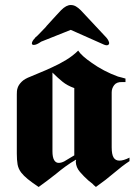

<svg xmlns="http://www.w3.org/2000/svg" viewBox="-20 -729 536 765"><path d="M291 -528Q298 -517 312 -504.5Q326 -492 345 -479Q367 -463 394.5 -448.5Q422 -434 450 -424Q458 -422 465.5 -420Q473 -418 480 -416V-402H467Q445 -403 435 -390Q425 -377 425 -361V-142Q425 -114 432.5 -101.5Q440 -89 456 -89Q464 -89 474 -92Q484 -95 496 -101V-87Q467 -68 435 -40.5Q403 -13 362 16L358 12Q357 11 355 10Q350 4 344 -0.5Q338 -5 332 -10Q314 -26 298.5 -44Q283 -62 282 -84V-86Q282 -87 283 -89V-93Q262 -81 242 -66.5Q222 -52 203 -36Q185 -22 168 -9Q151 4 134 16Q107 -2 90.5 -15.5Q74 -29 64 -42Q53 -57 50 -74Q47 -91 47 -117V-353Q47 -359 47.5 -366Q48 -373 51 -381Q55 -392 66.5 -403.5Q78 -415 102 -424Q120 -432 142.5 -441Q165 -450 188 -461Q217 -474 244 -490.5Q271 -507 291 -527ZM189 -126Q189 -103 195.5 -91.5Q202 -80 214 -80Q219 -80 224.5 -81.5Q230 -83 236 -86L276 -110V-378Q248 -388 229 -403.5Q210 -419 193 -436L189 -440ZM120 -579Q129 -586 140 -598Q151 -610 163 -622Q164 -623 164.5 -624Q165 -625 166 -626Q186 -648 202.5 -666Q219 -684 223 -688Q234 -699 243.5 -704Q253 -709 262 -709Q273 -709 282.5 -703.5Q292 -698 302 -688L404 -579Q409 -573 411.5 -568Q414 -563 415 -558Q415 -551 408.5 -549Q402 -547 388 -554L262 -610L144 -563Q134 -556 127 -553Q120 -550 115 -550Q111 -550 109 -551.5Q107 -553 107 -556Q107 -560 110 -565.5Q113 -571 120 -578Z"/></svg>

Font: Fette UNZ Fraktur
Style: Regular
Weight: 900
Foundry: UNZ1 Extensions by Catfonts.de
Version: Version 0.000 2012 initial release